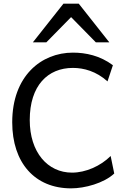

<svg xmlns="http://www.w3.org/2000/svg" viewBox="-20 -1011 702 1043"><path d="M581.1 -163.6C526.4 -108.9 445.3 -73.2 371.1 -73.2C238.8 -73.2 141.6 -183.6 141.6 -358.9C141.6 -546.4 239.7 -642.1 376 -642.1C435.1 -642.1 502.9 -624 564 -568.8L593.3 -656.7C523.4 -709 445.8 -725.1 376 -725.1C204.1 -725.1 46.4 -598.1 46.4 -346.7C46.4 -127 168.9 12.2 366.2 12.2C440.4 12.2 543.9 -15.6 600.6 -68.4ZM231.9 -781.2 366.2 -918 500.5 -781.2H573.7L407.7 -991.2H324.7L158.7 -781.2Z"/></svg>

Font: Andika
Style: Regular
Weight: 400
Designer: Victor Gaultney, Annie Olsen, Julie Remington, Don Collingsworth, Eric Hays
Foundry: SIL International
Version: Version 1.000